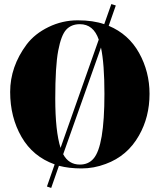

<svg xmlns="http://www.w3.org/2000/svg" viewBox="-20 -819 786 945"><path d="M111 -600Q151 -653 219 -686Q287 -719 362.5 -719Q438 -719 493 -700L528 -799L550 -792L515 -692Q613 -651 664.5 -558.5Q716 -466 716 -357Q716 -243 664 -152Q607 -51 500 -12Q442 10 381 10Q320 10 270 -3L232 106L211 99L249 -10Q142 -48 86 -145Q30 -242 30 -366.5Q30 -491 111 -600ZM278 -91 466 -624Q440 -700 373 -700Q331 -700 306 -673Q281 -646 266.5 -569.5Q252 -493 252 -333.5Q252 -174 278 -91ZM373 -9Q415 -9 440 -38Q494 -99 494 -357Q494 -505 477 -585L291 -60Q318 -9 373 -9Z"/></svg>

Font: Elsie Swash Caps Black
Style: Regular
Weight: 900
Designer: Alejandro Inler
Foundry: Alejandro Inler
Version: 1.003